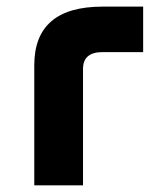

<svg xmlns="http://www.w3.org/2000/svg" viewBox="-20 -557 455 577"><path d="M83 0V-360.8Q83 -537.1 288.1 -537.1H410.2V-400.4H288.1Q229.5 -400.4 229.5 -350.1V0Z"/></svg>

Font: New Shape
Style: Bold
Weight: 700
Designer: Wojciech Kalinowski "wmk69" (wmk69@o2.pl)
Foundry: Wojciech Kalinowski "wmk69" (wmk69@o2.pl)
Version: Version 2.1.1; 2021-05-14